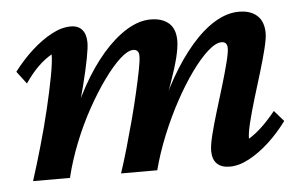

<svg xmlns="http://www.w3.org/2000/svg" viewBox="-39 -490 875 552"><g transform="rotate(-5 398.0 -213.5)"><path d="M603.5 7.8Q579.1 7.8 566.4 -4.9Q553.7 -17.6 553.7 -42Q553.7 -57.6 561 -87.4Q568.4 -117.2 579.6 -153.8Q590.8 -190.4 601.6 -226.1Q612.3 -261.7 619.6 -290.5Q627 -319.3 627 -332Q627 -350.6 610.4 -350.6Q593.8 -350.6 570.8 -330.1Q547.9 -309.6 522.5 -274.4Q497.1 -239.3 472.7 -194.3Q448.2 -149.4 427.7 -99.1Q407.2 -48.8 394.5 0H290Q300.8 -32.2 312 -71.3Q323.2 -110.4 334 -150.9Q344.7 -191.4 353 -227.5Q361.3 -263.7 366.7 -291Q372.1 -318.4 372.1 -332Q372.1 -350.6 355.5 -350.6Q339.8 -350.6 317.4 -330.1Q294.9 -309.6 269.5 -274.4Q244.1 -239.3 219.2 -194.3Q194.3 -149.4 174.3 -99.1Q154.3 -48.8 142.6 0H36.1Q50.8 -45.9 65.9 -98.6Q81.1 -151.4 93.3 -202.6Q105.5 -253.9 113.3 -295.4Q121.1 -336.9 121.1 -358.4Q100.6 -346.7 81.5 -328.1Q62.5 -309.6 43 -281.2L15.6 -317.4Q40 -349.6 68.8 -376Q97.7 -402.3 127 -418Q156.2 -433.6 182.6 -433.6Q204.1 -433.6 215.3 -420.4Q226.6 -407.2 226.6 -382.8Q226.6 -369.1 220.7 -337.9Q214.8 -306.6 202.6 -258.3Q190.4 -210 169.9 -143.6H161.1Q181.6 -206.1 210.9 -258.8Q240.2 -311.5 273.9 -350.6Q307.6 -389.6 343.3 -411.6Q378.9 -433.6 413.1 -433.6Q446.3 -433.6 465.3 -417Q484.4 -400.4 484.4 -366.2Q484.4 -347.7 477.1 -317.9Q469.7 -288.1 454.6 -245.6Q439.5 -203.1 415 -143.6H410.2Q435.5 -207 465.8 -260.3Q496.1 -313.5 529.8 -352.5Q563.5 -391.6 598.6 -412.6Q633.8 -433.6 668 -433.6Q701.2 -433.6 720.2 -416.5Q739.3 -399.4 739.3 -365.2Q739.3 -350.6 731.9 -320.8Q724.6 -291 713.4 -254.4Q702.1 -217.8 690.9 -180.7Q679.7 -143.6 672.4 -113.8Q665 -84 665 -67.4Q684.6 -79.1 704.1 -97.7Q723.6 -116.2 743.2 -140.6L770.5 -109.4Q746.1 -76.2 717.3 -49.8Q688.5 -23.4 659.2 -7.8Q629.9 7.8 603.5 7.8Z"/></g></svg>

Font: Crimson Pro ExtraLight SemiBold
Style: Italic
Weight: 600
Italic angle: -12°
Version: Version 1.002